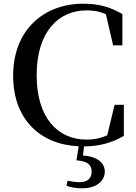

<svg xmlns="http://www.w3.org/2000/svg" viewBox="-20 -773 737 1037"><path d="M393 93C451 97 475 117 475 153C475 189 454 211 410 211C391 211 368 208 345 203L339 230C360 238 386 244 424 244C503 244 546 203 546 154C546 108 507 72 428 67L434 18C518 17 585 -2 649 -39V-207H599L559 -42C523 -26 488 -19 448 -19C293 -19 178 -135 178 -367C178 -598 293 -717 448 -717C487 -717 520 -711 552 -696L591 -528H641V-697C577 -734 516 -753 430 -753C217 -753 51 -612 51 -364C51 -127 199 8 405 17Z"/></svg>

Font: Noto Serif CJK HK SemiBold
Style: Regular
Weight: 600
Designer: Ryoko NISHIZUKA 西塚涼子 (kana & ideographs); Frank Grießhammer (Latin, Greek & Cyrillic); Wenlong ZHANG 张文龙 (bopomofo); San
Foundry: Adobe
Version: Version 2.001;hotconv 1.1.0;makeotfexe 2.6.0